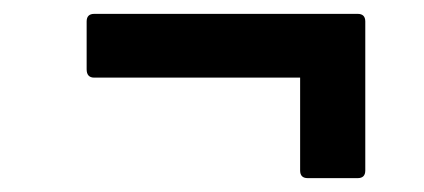

<svg xmlns="http://www.w3.org/2000/svg" viewBox="-20 -366 612 277"><path d="M424 -109Q413 -109 413 -120V-254H116Q105 -254 105 -266V-335Q105 -346 116 -346H496Q507 -346 507 -335V-120Q507 -109 496 -109Z"/></svg>

Font: Sofia Sans Semi Condensed
Style: Bold Italic
Weight: 700
Italic angle: -9°
Version: Version 4.100